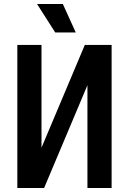

<svg xmlns="http://www.w3.org/2000/svg" viewBox="-20 -933 640 953"><path d="M534 0H414V-510L199 0H66V-710H186V-200L401 -710H534ZM254 -772 164 -913H292L356 -772Z"/></svg>

Font: Geist Mono SemiBold
Style: Regular
Weight: 600
Monospace: yes
Designer: Basement.studio, Andrés Briganti, Mateo Zaragoza
Foundry: Basement.studio, Vercel, Andrés Briganti, Guido Ferreyra, Mateo Zaragoza
Version: Version 1.500; ttfautohint (v1.8.4.7-5d5b)